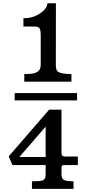

<svg xmlns="http://www.w3.org/2000/svg" viewBox="-20 -992 572 1197"><path d="M131.3 -530.3Q188.5 -530.3 205.8 -540Q223.1 -549.8 228.5 -560.8Q233.9 -571.8 233.9 -587.9V-764.2Q233.9 -803.2 227.3 -814.9Q220.7 -826.7 190.4 -826.7H126V-878.4Q187 -878.4 231.2 -909.4Q275.4 -940.4 275.4 -971.7H328.6L328.1 -587.9Q328.1 -553.7 341.3 -544.9Q363.3 -530.3 425.3 -530.3V-482.9H131.3ZM71.3 -411.6H460.4V-366.2H71.3ZM286.1 -308.1H363.3V-43Q363.3 -25.4 368.9 -20.8Q374.5 -16.1 387.7 -16.1H465.3V37.1H384.8Q370.6 37.1 366.9 40.8Q363.3 44.4 363.3 61V92.3Q363.3 119.6 377 128.9Q390.6 138.2 438.5 138.2V185.5H179.2V138.2Q237.3 138.2 248.5 131.3Q259.8 124.5 262.2 114.5Q264.6 104.5 264.6 87.4V37.1H57.6L34.2 -17.1ZM264.2 -13.2 264.6 -2.9V-202.6L100.6 -13.2Z"/></svg>

Font: Arbutus Slab
Style: Regular
Weight: 400
Version: Version 1.002; ttfautohint (v0.92) -l 10 -r 16 -G 200 -x 7 -